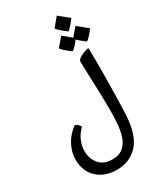

<svg xmlns="http://www.w3.org/2000/svg" viewBox="-252 -906 1033 1221"><g transform="rotate(-30 264.5 -295.5)"><path d="M228.5 225.1Q140.6 225.1 85.7 174.3Q30.8 123.5 30.8 37.1Q30.8 -15.1 57.4 -66.4Q84 -117.7 135.7 -155.8Q158.2 -149.4 171.4 -124Q138.7 -93.3 122.6 -54.7Q106.4 -16.1 106.9 21.5Q107.4 74.2 139.9 113.8Q172.4 153.3 235.4 153.3Q288.1 153.3 317.4 126.7Q346.7 100.1 359.6 57.9Q372.6 15.6 375.7 -32.7Q378.9 -81.1 378.9 -124.5Q378.9 -215.8 375 -307.9Q371.1 -399.9 369.1 -492.2Q375 -503.9 390.9 -513.4Q406.7 -522.9 425 -529.3Q443.4 -535.6 455.6 -537.1Q457 -528.3 457.5 -495.4Q458 -462.4 458 -419.4Q458 -371.6 457.5 -316.4Q457 -261.2 455.8 -208.3Q454.6 -155.3 453.4 -112.3Q452.1 -69.3 450.7 -45.4Q442.4 97.7 382.1 161.4Q321.8 225.1 228.5 225.1ZM399.4 -691.9Q373.5 -710.9 354.7 -727.8Q335.9 -744.6 332.5 -752L385.3 -815.9L458.5 -756.8Q411.1 -695.3 399.4 -691.9ZM359.9 -568.8Q333.5 -587.4 314.9 -604.5Q296.4 -621.6 293 -628.9L346.2 -691.4L418.9 -631.8Q396 -601.6 380.6 -585.9Q365.2 -570.3 359.9 -568.8ZM469.7 -577.1Q443.8 -596.2 424.8 -613.3Q405.8 -630.4 402.3 -637.2L455.6 -699.7L528.8 -640.1Q508.3 -612.8 491.7 -595.9Q475.1 -579.1 469.7 -577.1Z"/></g></svg>

Font: Harmattan Medium
Style: Regular
Weight: 500
Designer: George W. Nuss III and SIL International
Foundry: SIL International
Version: Version 4.000